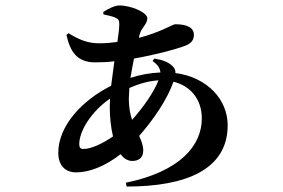

<svg xmlns="http://www.w3.org/2000/svg" viewBox="-20 -622 1040 705"><path d="M329 -393C352 -393 376 -394 400 -397L388 -307C280 -253 194 -159 194 -61C194 -13 221 11 260 11C308 11 367 -12 423 -56C434 -40 449 -31 466 -31C489 -31 506 -43 506 -69C506 -88 499 -105 491 -123C545 -184 595 -259 617 -322C682 -306 721 -255 721 -187C721 -90 645 7 442 49L445 63C666 63 816 -1 816 -162C816 -256 742 -338 624 -354C625 -362 622 -370 615 -378C599 -394 577 -402 547 -407L540 -398C559 -385 568 -371 569 -356C531 -354 495 -348 459 -336C463 -359 467 -383 472 -407C551 -421 623 -440 660 -454C681 -462 692 -474 692 -494C692 -520 668 -533 623 -533C615 -533 568 -503 490 -483L492 -493C499 -521 521 -533 521 -555C521 -576 462 -602 418 -602C400 -602 375 -588 359 -578L360 -569C375 -566 392 -562 402 -558C415 -552 418 -548 418 -534C418 -518 415 -495 411 -468C390 -465 367 -463 344 -463C301 -463 269 -477 232 -500L224 -494C237 -434 262 -393 329 -393ZM562 -327C546 -285 505 -226 465 -182C458 -203 453 -228 453 -259L455 -299C494 -316 528 -325 562 -327ZM395 -121C357 -95 315 -75 286 -75C275 -75 271 -81 271 -93C271 -139 313 -211 384 -260L383 -231C383 -193 387 -154 395 -121Z"/></svg>

Font: Source Han Serif CN
Style: Bold
Weight: 700
Designer: Ryoko NISHIZUKA 西塚涼子 (kana & ideographs); Frank Grießhammer (Latin, Greek & Cyrillic); Wenlong ZHANG 张文龙 (bopomofo); San
Foundry: Adobe
Version: Version 2.003;hotconv 1.1.1;makeotfexe 2.6.0